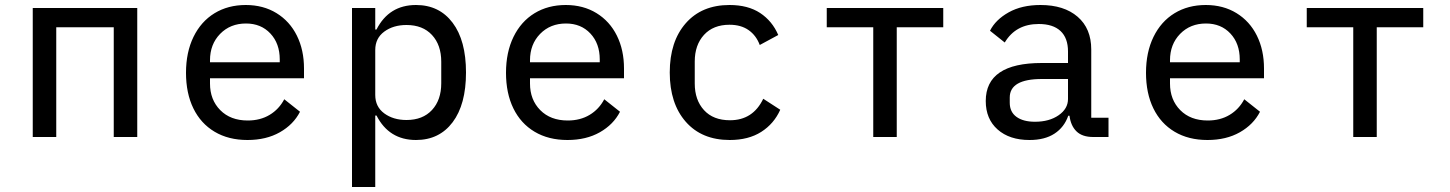

<svg xmlns="http://www.w3.org/2000/svg" viewBox="-20 -548 5800 768"><path d="M111 -516H529V0H435V-439H205V0H111Z M724 -257Q724 -339 754 -400.5Q784 -462 838 -495Q892 -528 963 -528Q1033 -528 1086 -495.5Q1139 -463 1167.5 -405.5Q1196 -348 1196 -274V-235H820V-214Q820 -149 861 -107.5Q902 -66 971 -66Q1021 -66 1058.5 -88.5Q1096 -111 1117 -151L1180 -101Q1154 -50 1099.5 -19Q1045 12 970 12Q894 12 838.5 -21Q783 -54 753.5 -114.5Q724 -175 724 -257ZM1099 -299V-310Q1099 -374 1061.5 -414Q1024 -454 964 -454Q901 -454 860.5 -412.5Q820 -371 820 -307V-299Z M1388 -516H1481V-430H1486Q1536 -528 1644 -528Q1737 -528 1790.5 -457Q1844 -386 1844 -258Q1844 -130 1790.5 -59Q1737 12 1644 12Q1536 12 1486 -86H1481V200H1388ZM1606 -68Q1671 -68 1708 -108Q1745 -148 1745 -215V-301Q1745 -368 1708 -408Q1671 -448 1606 -448Q1553 -448 1517 -421.5Q1481 -395 1481 -348V-168Q1481 -121 1517 -94.5Q1553 -68 1606 -68Z M2004 -257Q2004 -339 2034 -400.5Q2064 -462 2118 -495Q2172 -528 2243 -528Q2313 -528 2366 -495.5Q2419 -463 2447.5 -405.5Q2476 -348 2476 -274V-235H2100V-214Q2100 -149 2141 -107.5Q2182 -66 2251 -66Q2301 -66 2338.5 -88.5Q2376 -111 2397 -151L2460 -101Q2434 -50 2379.5 -19Q2325 12 2250 12Q2174 12 2118.5 -21Q2063 -54 2033.5 -114.5Q2004 -175 2004 -257ZM2379 -299V-310Q2379 -374 2341.5 -414Q2304 -454 2244 -454Q2181 -454 2140.5 -412.5Q2100 -371 2100 -307V-299Z M2659 -258Q2659 -382 2723 -455Q2787 -528 2898 -528Q2972 -528 3020.5 -496Q3069 -464 3093 -408L3019 -368Q3005 -406 2974.5 -427.5Q2944 -449 2898 -449Q2833 -449 2796 -408.5Q2759 -368 2759 -302V-214Q2759 -148 2796 -107.5Q2833 -67 2900 -67Q2992 -67 3033 -153L3101 -109Q3076 -53 3025 -20.5Q2974 12 2899 12Q2787 12 2723 -61Q2659 -134 2659 -258Z M3473 -439H3287V-516H3753V-439H3567V0H3473Z M4258 -85H4253Q4237 -39 4198 -13.5Q4159 12 4098 12Q4018 12 3970.5 -30Q3923 -72 3923 -144Q3923 -296 4147 -296H4252V-342Q4252 -396 4222 -424Q4192 -452 4135 -452Q4043 -452 3999 -378L3940 -425Q3962 -469 4014.5 -498.5Q4067 -528 4142 -528Q4236 -528 4290.5 -481Q4345 -434 4345 -350V-77H4414V0H4353Q4309 0 4286 -22.5Q4263 -45 4258 -85ZM4120 -61Q4177 -61 4214.5 -87Q4252 -113 4252 -152V-232H4148Q4019 -232 4019 -158V-137Q4019 -100 4046 -80.5Q4073 -61 4120 -61Z M4564 -257Q4564 -339 4594 -400.5Q4624 -462 4678 -495Q4732 -528 4803 -528Q4873 -528 4926 -495.5Q4979 -463 5007.5 -405.5Q5036 -348 5036 -274V-235H4660V-214Q4660 -149 4701 -107.5Q4742 -66 4811 -66Q4861 -66 4898.5 -88.5Q4936 -111 4957 -151L5020 -101Q4994 -50 4939.5 -19Q4885 12 4810 12Q4734 12 4678.5 -21Q4623 -54 4593.5 -114.5Q4564 -175 4564 -257ZM4939 -299V-310Q4939 -374 4901.5 -414Q4864 -454 4804 -454Q4741 -454 4700.5 -412.5Q4660 -371 4660 -307V-299Z M5393 -439H5207V-516H5673V-439H5487V0H5393Z"/></svg>

Font: Writer
Style: Regular
Weight: 400
Monospace: yes
Designer: Mike Abbink, Paul van der Laan, Pieter van Rosmalen
Foundry: Bold Monday
Version: Version 2.001 2020